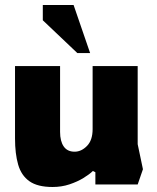

<svg xmlns="http://www.w3.org/2000/svg" viewBox="-20 -737 627 767"><path d="M190 10Q130 10 97.5 -13Q65 -36 52.5 -79.5Q40 -123 40 -184V-473H220V-210Q220 -173 234.5 -152Q249 -131 278 -131Q305 -131 327.5 -154Q350 -177 350 -221V-473H530V-161L551 -61L530 0H361V-49L351 -54Q338 -41 313.5 -26Q289 -11 257.5 -0.5Q226 10 190 10ZM289 -525 151 -656V-717H274L340 -525Z"/></svg>

Font: Rowdies
Style: Regular
Weight: 400
Designer: Jaikishan Patel
Version: Version 1.000; ttfautohint (v1.8.3)